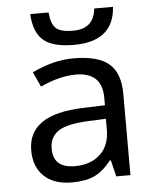

<svg xmlns="http://www.w3.org/2000/svg" viewBox="-54 -807 708 864"><g transform="rotate(-5 300.0 -375.5)"><path d="M437 0 418.9 -74.2H415Q377.4 -26.9 337.9 -8.5Q298.3 9.8 235.8 9.8Q156.2 9.8 111.1 -32.2Q65.9 -74.2 65.9 -149.9Q65.9 -312 314.9 -319.8L414.1 -323.2V-356.9Q414.1 -472.2 294.9 -472.2Q223.1 -472.2 134.8 -432.1L104 -499Q199.7 -545.9 291 -545.9Q401.9 -545.9 451.4 -503.4Q501 -460.9 501 -367.2V0ZM413.1 -262.2 334 -258.8Q238.3 -254.9 198.2 -228.8Q158.2 -202.6 158.2 -148.9Q158.2 -62 255.9 -62Q327.6 -62 370.4 -101.8Q413.1 -141.6 413.1 -213.9ZM488.8 -761.2Q479 -606 298.8 -606Q203.6 -606 161.6 -642.1Q119.6 -678.2 114.7 -761.2H197.8Q201.7 -711.4 222.2 -690.7Q242.7 -669.9 300.8 -669.9Q395.5 -669.9 403.8 -761.2Z"/></g></svg>

Font: Noto Mono
Style: Regular
Weight: 400
Designer: Monotype Design Team
Foundry: Monotype Imaging Inc.
Version: Version 1.00